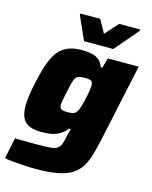

<svg xmlns="http://www.w3.org/2000/svg" viewBox="-145 -804 869 1096"><g transform="rotate(15 290.0 -255.5)"><path d="M172 206Q139 206 104.5 204Q70 202 39.5 199Q9 196 -11 192L15 68Q36 68 58.5 68.5Q81 69 104.5 69Q128 69 150 69Q197 69 223.5 66.5Q250 64 264 55Q278 46 285 27Q292 8 298 -24Q300 -35 303.5 -45Q307 -55 309 -66H300Q279 -41 256.5 -28Q234 -15 208.5 -10.5Q183 -6 150 -6Q109 -6 81 -17Q53 -28 39 -55Q25 -82 25 -128Q25 -154 29.5 -187.5Q34 -221 43 -262Q59 -338 77 -388Q95 -438 120 -466Q145 -494 178 -506Q211 -518 257 -518Q285 -518 310 -513Q335 -508 354 -493.5Q373 -479 382 -451H392L409 -510H591L494 -57Q482 -1 469.5 41.5Q457 84 437 115.5Q417 147 384.5 167Q352 187 300.5 196.5Q249 206 172 206ZM267 -154Q283 -154 293.5 -156Q304 -158 311.5 -164.5Q319 -171 324 -182Q329 -190 333.5 -205.5Q338 -221 342.5 -239.5Q347 -258 351 -277Q355 -296 357 -312Q359 -328 359 -337Q359 -357 348 -363Q337 -369 313 -369Q291 -369 278.5 -366Q266 -363 258.5 -353Q251 -343 245 -321Q239 -299 231 -261Q225 -232 221.5 -213.5Q218 -195 218 -183Q218 -171 223 -164.5Q228 -158 239 -156Q250 -154 267 -154ZM252 -570 190 -709 191 -717H308L351 -640L420 -717H545L544 -709L425 -570Z"/></g></svg>

Font: Saira Thin ExtraBold
Style: Italic
Weight: 800
Italic angle: -12°
Version: Version 1.101